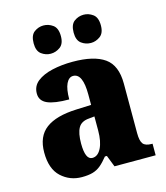

<svg xmlns="http://www.w3.org/2000/svg" viewBox="-114 -848 817 946"><g transform="rotate(-15 294.0 -375.5)"><path d="M187 10Q126 10 82 -30.5Q38 -71 38 -155Q38 -237 90 -276Q142 -315 246 -319L322 -322V-375Q322 -483 273 -483Q251 -483 238 -456Q225 -429 225 -376Q150 -376 114 -392Q78 -408 78 -445Q78 -483 107 -506Q136 -529 184 -540Q232 -551 289 -551Q397 -551 451 -513Q505 -475 505 -382V-129Q505 -89 517 -74Q529 -59 561 -59H565V0H355L332 -59H322Q301 -33 283 -18Q265 -3 242.5 3.5Q220 10 187 10ZM261 -68Q289 -68 306 -101.5Q323 -135 323 -191V-263L294 -260Q255 -257 240 -230Q225 -203 225 -151Q225 -68 261 -68ZM401 -617Q374 -617 352.5 -633Q331 -649 331 -688Q331 -729 352.5 -745Q374 -761 401 -761Q426 -761 448 -745Q470 -729 470 -688Q470 -649 448 -633Q426 -617 401 -617ZM196 -617Q170 -617 148.5 -633Q127 -649 127 -688Q127 -729 148.5 -745Q170 -761 196 -761Q222 -761 244 -745Q266 -729 266 -688Q266 -649 244 -633Q222 -617 196 -617Z"/></g></svg>

Font: Noto Serif SemiCondensed Black
Style: Regular
Weight: 900
Width: 4
Designer: Monotype Design Team
Foundry: Monotype Imaging Inc.
Version: Version 2.014; ttfautohint (v1.8.4.7-5d5b)